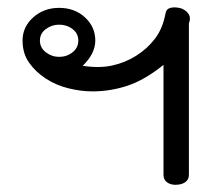

<svg xmlns="http://www.w3.org/2000/svg" viewBox="-20 -500 593 520"><path d="M491.6 -26.2Q491.6 -13.4 481.4 -6.4Q471.3 0.5 455 0.5Q441.6 0.5 432.2 -6.4Q422.8 -13.4 422.8 -26.2V-324.3Q371.8 -283.2 325.2 -267.8Q278.7 -252.5 230.7 -252.5Q199 -252.5 165.1 -260.9Q131.2 -269.3 103.7 -287.4Q76.2 -305.4 58.7 -330.4Q41.1 -355.4 41.1 -390.1Q41.1 -427.2 70 -453Q99 -478.7 140.1 -478.7Q182.2 -478.7 210.1 -453Q238.1 -427.2 238.1 -390.1Q238.1 -355 204 -321.8Q248.5 -314.9 283.7 -322.5Q318.8 -330.2 348.5 -348.8Q378.2 -367.3 399.5 -395Q420.8 -422.8 428.2 -463.4Q430.2 -476.2 442.6 -479Q455 -481.7 471.3 -477.2Q482.2 -472.3 487.1 -466.8Q492.1 -461.4 493.6 -455.7Q495 -450 494.1 -445.3Q493.1 -440.6 491.6 -436.6V-434.2ZM192.1 -390.1Q192.1 -409.4 176.5 -421.3Q160.9 -433.2 140.1 -433.2Q120.3 -433.2 104.2 -421.3Q88.1 -409.4 88.1 -390.1Q88.1 -370.8 104.2 -358.4Q120.3 -346 140.1 -346Q160.9 -346 176.5 -358.4Q192.1 -370.8 192.1 -390.1Z"/></svg>

Font: Shan Wanhai
Style: Regular
Weight: 400
Designer: Khon Soe Zaw Thu
Foundry: Shan Unicode
Version: Version 1.00 June 3, 2017, initial release